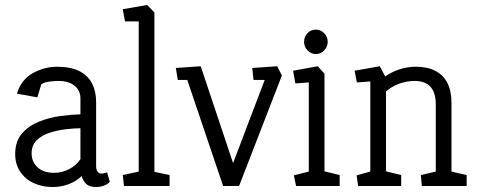

<svg xmlns="http://www.w3.org/2000/svg" viewBox="-20 -747 1917 771"><path d="M190 4Q150 4 116 -11.5Q82 -27 61.5 -57Q41 -87 41 -128Q41 -179 67.5 -210Q94 -241 135.5 -258Q177 -275 222 -281Q267 -287 303 -288V-352Q303 -384 279 -403Q255 -422 215 -422Q200 -422 179.5 -419.5Q159 -417 146 -409L130 -356L48 -371Q65 -427 111.5 -453Q158 -479 209 -479Q264 -479 298.5 -461.5Q333 -444 349.5 -412Q366 -380 366 -337V-79Q366 -68 371 -59Q376 -50 389 -50Q394 -50 400 -52Q406 -54 410 -55L421 -17Q411 -6 396 -1Q381 4 366 4Q339 4 326 -8.5Q313 -21 308 -40Q286 -19 256 -7.5Q226 4 190 4ZM197 -53Q228 -53 257 -67.5Q286 -82 303 -108V-232Q278 -232 244.5 -228Q211 -224 179.5 -214Q148 -204 127.5 -184Q107 -164 107 -131Q107 -97 131 -75Q155 -53 197 -53Z M478 0 473 -44 537 -58V-661H482L473 -710L571 -727L600 -697V-57L661 -44V0Z M876 0 732 -426H694L686 -474L786 -481L916 -92L1043 -426H998L993 -474L1093 -481L1112 -444L940 0Z M1169 0 1160 -43 1220 -58V-416L1166 -412L1157 -463L1256 -481L1283 -451V-59L1344 -44V0ZM1249 -530Q1228 -530 1214.5 -545Q1201 -560 1201 -579Q1201 -599 1214.5 -613.5Q1228 -628 1249 -628Q1268 -628 1282 -613.5Q1296 -599 1296 -579Q1296 -560 1282 -545Q1268 -530 1249 -530Z M1418 0 1412 -43 1467 -58V-420L1413 -416L1404 -463L1505 -481L1527 -440Q1554 -459 1585.5 -469Q1617 -479 1650 -479Q1696 -479 1728 -462.5Q1760 -446 1776.5 -414Q1793 -382 1793 -334V-58L1854 -44V0H1674L1670 -44L1730 -58V-327Q1730 -375 1708.5 -398.5Q1687 -422 1645 -422Q1614 -422 1583.5 -411Q1553 -400 1530 -380V-59L1591 -44V0Z"/></svg>

Font: Kreon Light
Style: Regular
Weight: 300
Designer: Julia Petretta
Foundry: Julia Petretta and Eli Heuer
Version: Version 2.002